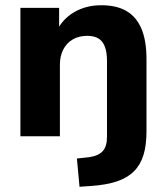

<svg xmlns="http://www.w3.org/2000/svg" viewBox="-20 -521 635 734"><path d="M284 193 274 85 320 80Q356 75 372.5 57Q389 39 389 2V-288Q389 -322 380.5 -343.5Q372 -365 355.5 -374.5Q339 -384 314 -384Q282 -384 258.5 -370.5Q235 -357 222 -332Q209 -307 209 -274V0H58V-491H206V-399H195Q218 -448 263.5 -474.5Q309 -501 367 -501Q426 -501 464 -478.5Q502 -456 521 -410.5Q540 -365 540 -295V-18Q540 34 528.5 71.5Q517 109 492 134Q467 159 426.5 172.5Q386 186 328 190Z"/></svg>

Font: Nunito Sans 12pt ExtraBold
Style: Regular
Weight: 800
Designer: Vernon Adams
Foundry: Vernon Adams
Version: Version 3.101;gftools[0.9.27]